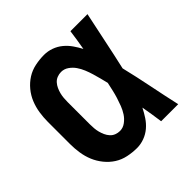

<svg xmlns="http://www.w3.org/2000/svg" viewBox="-148 -663 796 796"><g transform="rotate(-45 250.0 -265.0)"><path d="M218 8Q240 8 261.5 0Q283 -8 300 -22.5Q317 -37 329.5 -56Q342 -75 352 -95Q356 -71 360 -47.5Q364 -24 367 0H467Q452 -67 438.5 -134.5Q425 -202 409 -268Q424 -334 437.5 -399.5Q451 -465 465 -530H365Q362 -508 358.5 -485Q355 -462 351 -440Q341 -459 328.5 -477Q316 -495 299 -509Q282 -523 261 -530.5Q240 -538 218 -538Q192 -538 165.5 -532.5Q139 -527 117 -513Q95 -499 78 -478.5Q61 -458 51 -433.5Q41 -409 37 -382.5Q33 -356 33 -330V-200Q33 -174 37 -147.5Q41 -121 51 -97Q61 -73 78 -52Q95 -31 117 -17Q139 -3 165.5 2.5Q192 8 218 8ZM218 -92Q206 -92 194.5 -96.5Q183 -101 175 -110Q167 -119 162 -130Q157 -141 154 -152.5Q151 -164 150 -176Q149 -188 149 -200V-330Q149 -342 150 -354Q151 -366 154 -377.5Q157 -389 162 -400Q167 -411 175 -420Q183 -429 194.5 -433.5Q206 -438 218 -438Q236 -438 251 -427.5Q266 -417 276 -402.5Q286 -388 293 -371Q300 -354 305 -337Q310 -320 314.5 -303Q319 -286 323 -269Q319 -251 315 -233Q311 -215 305.5 -197.5Q300 -180 293.5 -163Q287 -146 277 -130.5Q267 -115 251.5 -103.5Q236 -92 218 -92Z"/></g></svg>

Font: Iosevka SS09
Style: Bold
Weight: 700
Monospace: yes
Designer: Belleve Invis
Foundry: Belleve Invis
Version: Version 5.2.1; ttfautohint (v1.8.3)